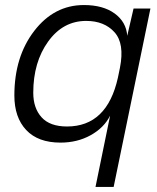

<svg xmlns="http://www.w3.org/2000/svg" viewBox="-20 -552 625 762"><path d="M359 190 417 -93Q393 -45 340 -15.5Q287 14 220 14Q131 14 84 -36Q37 -86 37 -173Q37 -327 116 -429.5Q195 -532 313 -532Q389 -532 435 -498.5Q481 -465 485 -410L510 -518H577L431 190ZM112 -184Q112 -123 145 -86.5Q178 -50 246 -50Q405 -50 448 -244L456 -283Q475 -379 434.5 -424Q394 -469 322 -469Q230 -469 171 -387Q112 -305 112 -184Z"/></svg>

Font: Nacelle Light
Style: Italic
Weight: 300
Italic angle: -12°
Designer: Sora Sagano
Foundry: Sora Sagano
Version: Version 1.000;FEAKit 1.0